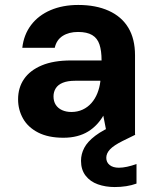

<svg xmlns="http://www.w3.org/2000/svg" viewBox="-20 -544 630 775"><path d="M236 12Q175 12 134 -9Q93 -30 73 -65.5Q53 -101 53 -143Q53 -190 77 -225Q101 -260 148.5 -280Q196 -300 267 -300H390Q390 -339 381.5 -364.5Q373 -390 352 -402.5Q331 -415 295 -415Q258 -415 233 -399Q208 -383 201 -351H70Q76 -404 105.5 -443Q135 -482 184 -503Q233 -524 296 -524Q367 -524 419 -500.5Q471 -477 498 -432Q525 -387 525 -321V0H412L397 -77Q386 -58 370.5 -41.5Q355 -25 335.5 -13Q316 -1 291 5.5Q266 12 236 12ZM268 -92Q293 -92 313.5 -101.5Q334 -111 349 -128Q364 -145 373 -167.5Q382 -190 385 -215V-218H283Q253 -218 233.5 -210Q214 -202 205 -187.5Q196 -173 196 -155Q196 -135 205 -121Q214 -107 230.5 -99.5Q247 -92 268 -92ZM443 211Q406 211 375 200Q344 189 325.5 165Q307 141 307 105Q307 78 320 53Q333 28 364.5 4Q396 -20 451 -43L496 -63L526 0L475 25Q439 43 424 59Q409 75 409 93Q409 111 422.5 122Q436 133 460 133Q475 133 493.5 129Q512 125 531 118V197Q512 204 489.5 207.5Q467 211 443 211Z"/></svg>

Font: DM Sans 12pt
Style: Bold
Weight: 700
Version: Version 4.004;gftools[0.9.30]